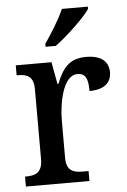

<svg xmlns="http://www.w3.org/2000/svg" viewBox="-54 -806 561 846"><g transform="rotate(-5 226.5 -383.0)"><path d="M166 -619V-606H211C264 -644 344 -721 367 -756V-766H252C233 -721 195 -661 166 -619ZM26 0H307V-44H281C242 -44 209 -52 209 -111V-274C209 -352 231 -474 295 -474C331 -474 342 -450 342 -395C408 -395 439 -424 439 -470C439 -517 407 -546 339 -546C261 -546 233 -500 208 -438H204L186 -536H28V-492H31C72 -492 103 -483 103 -424V-116C103 -53 71 -44 29 -44H26Z"/></g></svg>

Font: Noto Serif Armenian SemiCondensed Medium
Style: Regular
Weight: 500
Width: 4
Designer: Monotype Design Team
Foundry: Monotype Imaging Inc.
Version: Version 2.008